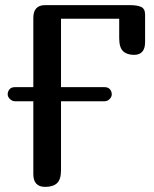

<svg xmlns="http://www.w3.org/2000/svg" viewBox="-20 -729 601 749"><path d="M218 -65Q218 -29 202.5 -14.5Q187 0 156 0Q110 0 110 -50V-334H38Q28 -334 19 -342.5Q10 -351 10 -361Q10 -372 17 -380.5Q24 -389 38 -389H110V-659Q110 -709 156 -709H486Q515 -709 530.5 -702Q546 -695 546 -672V-565Q546 -515 503 -515Q475 -515 460 -529.5Q445 -544 445 -580V-656H218V-389H388Q402 -389 409 -380.5Q416 -372 416 -361Q416 -351 407.5 -342.5Q399 -334 388 -334H218Z"/></svg>

Font: Marmelad
Style: Regular
Weight: 400
Designer: Manvel Shmavonyan
Foundry: Cyreal
Version: Version 1.110; ttfautohint (v1.8.4.7-5d5b)